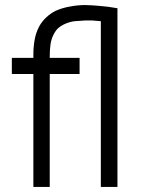

<svg xmlns="http://www.w3.org/2000/svg" viewBox="-20 -739 565 767"><path d="M113.3 -507.8Q113.3 -508.8 113.3 -509.8Q113.3 -510.7 113.3 -512.7Q113.3 -514.6 113.3 -516.6Q113.3 -518.6 113.3 -520.5Q113.3 -550.8 118.2 -579.1Q123 -607.4 136.7 -633.8Q148.4 -654.3 164.1 -668.9Q180.7 -684.6 201.2 -695.3Q229.5 -708 259.8 -712.9Q290 -718.8 320.3 -718.8Q334 -718.8 346.7 -717.8Q360.4 -716.8 373 -715.8Q382.8 -714.8 392.6 -713.9Q402.3 -712.9 412.1 -711.9Q421.9 -710.9 430.7 -709Q439.5 -708 449.2 -706.1Q449.2 -705.1 449.2 -703.1Q449.2 -701.2 449.2 -700.2Q449.2 -615.2 449.2 -531.2Q449.2 -446.3 449.2 -362.3Q449.2 -306.6 449.2 -251Q449.2 -195.3 449.2 -139.6Q449.2 -102.5 449.2 -66.4Q449.2 -29.3 449.2 7.8Q447.3 7.8 445.3 7.8Q443.4 7.8 441.4 7.8Q435.5 7.8 429.7 7.8Q423.8 7.8 418 7.8Q414.1 7.8 410.2 7.8Q406.2 7.8 402.3 7.8Q397.5 7.8 392.6 7.8Q387.7 7.8 382.8 7.8Q382.8 5.9 382.8 3.9Q382.8 2 382.8 0Q382.8 -75.2 382.8 -150.4Q382.8 -225.6 382.8 -300.8Q382.8 -352.5 382.8 -403.3Q382.8 -455.1 382.8 -506.8Q382.8 -543.9 382.8 -580.1Q382.8 -617.2 382.8 -654.3Q377 -655.3 371.1 -655.3Q366.2 -656.2 360.4 -656.2Q354.5 -656.2 348.6 -657.2Q343.8 -657.2 337.9 -657.2Q335.9 -657.2 333 -657.2Q331.1 -657.2 320.3 -657.2Q298.8 -656.2 277.3 -654.3Q255.9 -651.4 235.4 -641.6Q222.7 -635.7 212.9 -627Q203.1 -618.2 196.3 -605.5Q184.6 -584 181.6 -560.5Q178.7 -538.1 178.7 -513.7Q178.7 -512.7 178.7 -510.7Q178.7 -508.8 178.7 -507.8Q190.4 -507.8 202.1 -507.8Q213.9 -507.8 225.6 -507.8Q235.4 -507.8 244.1 -507.8Q253.9 -507.8 262.7 -507.8Q271.5 -507.8 280.3 -507.8Q289.1 -507.8 297.9 -507.8Q297.9 -505.9 297.9 -503.9Q297.9 -502 297.9 -500Q297.9 -494.1 297.9 -489.3Q297.9 -483.4 297.9 -477.5Q297.9 -473.6 297.9 -469.7Q297.9 -465.8 297.9 -462.9Q297.9 -458 297.9 -453.1Q297.9 -448.2 297.9 -443.4Q295.9 -443.4 293.9 -443.4Q292 -443.4 290 -443.4Q277.3 -443.4 263.7 -443.4Q250 -443.4 236.3 -443.4Q227.5 -443.4 217.8 -443.4Q209 -443.4 199.2 -443.4Q194.3 -443.4 189.5 -443.4Q183.6 -443.4 178.7 -443.4Q178.7 -394.5 178.7 -344.7Q178.7 -294.9 178.7 -246.1Q178.7 -210.9 178.7 -175.8Q178.7 -140.6 178.7 -105.5Q178.7 -77.1 178.7 -48.8Q178.7 -20.5 178.7 7.8Q176.8 7.8 174.8 7.8Q173.8 7.8 171.9 7.8Q166 7.8 160.2 7.8Q154.3 7.8 148.4 7.8Q144.5 7.8 140.6 7.8Q136.7 7.8 132.8 7.8Q127.9 7.8 123 7.8Q118.2 7.8 113.3 7.8Q113.3 5.9 113.3 3.9Q113.3 2 113.3 0Q113.3 -51.8 113.3 -102.5Q113.3 -154.3 113.3 -205.1Q113.3 -240.2 113.3 -275.4Q113.3 -310.5 113.3 -345.7Q113.3 -370.1 113.3 -394.5Q113.3 -418.9 113.3 -443.4Q105.5 -443.4 97.7 -443.4Q88.9 -443.4 81.1 -443.4Q74.2 -443.4 68.4 -443.4Q61.5 -443.4 54.7 -443.4Q47.9 -443.4 41 -443.4Q34.2 -443.4 27.3 -443.4Q27.3 -445.3 27.3 -447.3Q27.3 -449.2 27.3 -451.2Q27.3 -457 27.3 -461.9Q27.3 -467.8 27.3 -473.6Q27.3 -477.5 27.3 -480.5Q27.3 -484.4 27.3 -488.3Q27.3 -493.2 27.3 -498Q27.3 -502.9 27.3 -507.8Q29.3 -507.8 30.3 -507.8Q32.2 -507.8 34.2 -507.8Q43.9 -507.8 53.7 -507.8Q63.5 -507.8 73.2 -507.8Q80.1 -507.8 86.9 -507.8Q93.8 -507.8 100.6 -507.8Q102.5 -507.8 104.5 -507.8Q107.4 -507.8 109.4 -507.8Q110.4 -507.8 111.3 -507.8Q112.3 -507.8 113.3 -507.8Z"/></svg>

Font: LeFont
Style: Light
Weight: 300
Designer: Leryon MEDIA
Version: Version 1.0